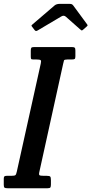

<svg xmlns="http://www.w3.org/2000/svg" viewBox="-70 -1000 485 1020"><path d="M-50 -18.5V-50.5Q-50 -60.5 -46.2 -63.2Q-42.5 -66 -33.5 -66H-10.5Q6.5 -66 11.2 -69.2Q16 -72.5 19 -87L146.5 -662Q150 -676.5 146 -680.2Q142 -684 123.5 -684H108Q97.5 -684 95.5 -687Q93.5 -690 93.5 -700.5V-730.5Q93.5 -742.5 96.5 -746.2Q99.5 -750 111.5 -750H311.5Q323 -750 326.8 -746.8Q330.5 -743.5 330.5 -731.5V-701.5Q330.5 -689.5 326.8 -686.8Q323 -684 310.5 -684H288Q272 -684 270 -679Q268 -674 265.5 -661L139 -86.5Q135.5 -72 140.2 -69Q145 -66 163 -66H178Q193 -66 196.8 -61.8Q200.5 -57.5 200.5 -42.5V-20Q200.5 -8 197.5 -4Q194.5 0 183 0H-30Q-42.5 0 -46.2 -3.2Q-50 -6.5 -50 -18.5ZM113 -841.5 101.5 -856.5Q96.5 -862.5 97.2 -864.5Q98 -866.5 104.5 -872L220 -971Q230 -979.5 248 -979.5H297.5Q307.5 -979.5 311.5 -977.5Q315.5 -975.5 319 -971L393 -870.5Q395.5 -866.5 395.2 -864.8Q395 -863 390.5 -859L373 -843.5Q366 -837.5 364 -838Q362 -838.5 357 -843L279.5 -911.5Q268.5 -921 254.5 -912L130.5 -838.5Q124 -834.5 120.2 -835.5Q116.5 -836.5 113 -841.5Z"/></svg>

Font: Besley* Condensed Medium
Style: Italic
Weight: 500
Width: 3
Italic angle: -13°
Designer: Owen Earl
Foundry: indestructible type*
Version: Version 3.000; ttfautohint (v1.8.3)